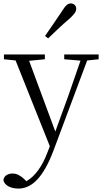

<svg xmlns="http://www.w3.org/2000/svg" viewBox="-31 -830 597 1121"><path d="M232 -620 250 -606C293 -647 334 -687 376 -722C404 -748 414 -763 414 -779C414 -799 398 -810 383 -810C366 -810 352 -799 333 -768C301 -719 266 -670 232 -620ZM344 -484 439 -476 368 -271 292 -62 139 -475 231 -484V-512H-8V-484L60 -477L260 24L246 60C216 141 173 200 123 228L112 217C90 196 67 183 43 183C17 183 -7 195 -11 220C-7 253 34 271 76 271C156 271 223 204 282 47L478 -477L545 -484V-512H344Z"/></svg>

Font: Noto Serif TC Light
Style: Regular
Weight: 300
Designer: Ryoko NISHIZUKA 西塚涼子 (kana & ideographs); Frank Grießhammer (Latin, Greek & Cyrillic); Wenlong ZHANG 张文龙 (bopomofo); San
Foundry: Adobe
Version: Version 2.001;hotconv 1.1.0;makeotfexe 2.6.0